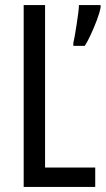

<svg xmlns="http://www.w3.org/2000/svg" viewBox="-20 -734 415 754"><path d="M73 0V-714H157V-76H354V0ZM375 -704Q371 -683 360 -654Q349 -625 336.5 -598Q324 -571 313 -554H268V-565Q270 -573 273.5 -592.5Q277 -612 280.5 -635.5Q284 -659 287 -680.5Q290 -702 290 -714H375Z"/></svg>

Font: Noto Sans Kannada ExtraCondensed
Style: Regular
Weight: 400
Width: 2
Designer: Jelle Bosma - Monotype Design Team
Foundry: Monotype Imaging Inc.
Version: Version 2.005; ttfautohint (v1.8.4.7-5d5b)